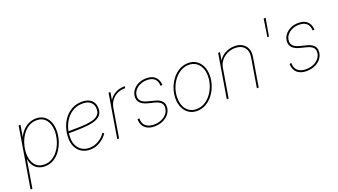

<svg xmlns="http://www.w3.org/2000/svg" viewBox="-72 -1366 3888 2208"><g transform="rotate(-20 1872.0 -262.0)"><path d="M7.8 204.1 130.9 -535.6H153.3L129.9 -396H131.8Q151.4 -440.4 184.3 -473.6Q217.3 -506.8 258.8 -525.1Q300.3 -543.5 344.7 -543.5Q399.9 -543.5 439.7 -516.8Q479.5 -490.2 500.7 -442.6Q522 -395 522 -332.5Q522 -271.5 503.4 -210.7Q484.9 -149.9 450.2 -99.9Q415.5 -49.8 366.5 -19.8Q317.4 10.3 256.3 10.3Q210.4 10.3 175 -8.1Q139.6 -26.4 117.7 -59.8Q95.7 -93.3 89.4 -136.7H86.9L30.3 204.1ZM256.8 -12.2Q312.5 -12.2 357.2 -40.3Q401.9 -68.4 433.8 -115.2Q465.8 -162.1 482.7 -218.8Q499.5 -275.4 499.5 -332Q499.5 -417.5 458.3 -469.2Q417 -521 344.2 -521Q288.1 -521 243.4 -492.7Q198.7 -464.4 167.2 -417.5Q135.7 -370.6 119.1 -313.7Q102.5 -256.8 102.5 -200.2Q102.5 -115.7 142.8 -64Q183.1 -12.2 256.8 -12.2Z M808.6 7.8Q752 7.8 708.7 -18.3Q665.5 -44.4 641.6 -91.1Q617.7 -137.7 617.7 -199.7Q617.7 -271.5 638.7 -334Q659.7 -396.5 698.2 -443.6Q736.8 -490.7 789.8 -517.1Q842.8 -543.5 906.2 -543.5Q957 -543.5 991.7 -526.4Q1026.4 -509.3 1043.9 -478.3Q1061.5 -447.3 1061.5 -406.2Q1061.5 -351.6 1031.2 -320.6Q1001 -289.6 944.6 -275.1Q888.2 -260.7 809.8 -257.1Q731.4 -253.4 635.7 -253.4V-275.9Q727.1 -275.9 801.3 -278.8Q875.5 -281.7 928.7 -293.5Q981.9 -305.2 1010.5 -331.8Q1039.1 -358.4 1039.1 -405.3Q1039.1 -459 1005.6 -490Q972.2 -521 906.2 -521Q847.7 -521 798.8 -496.3Q750 -471.7 714.6 -427.7Q679.2 -383.8 659.7 -325.4Q640.1 -267.1 640.1 -199.7Q640.1 -143.6 661.1 -102.1Q682.1 -60.5 720 -37.6Q757.8 -14.6 808.6 -14.6Q869.1 -14.6 921.6 -45.4Q974.1 -76.2 1005.9 -124.5L1025.4 -115.2Q991.7 -61.5 933.6 -26.9Q875.5 7.8 808.6 7.8Z M1142.6 0 1231.4 -535.6H1253.9L1239.3 -445.8H1241.2Q1267.6 -489.3 1316.2 -515.4Q1364.7 -541.5 1420.9 -541.5Q1425.3 -541.5 1426.8 -541.5Q1428.2 -541.5 1432.6 -541.5L1428.7 -519Q1426.3 -519 1423.8 -519Q1421.4 -519 1417 -519Q1369.1 -519 1328.1 -497.8Q1287.1 -476.6 1259.5 -439.7Q1231.9 -402.8 1224.1 -355L1165 0Z M1599.6 10.3Q1550.3 10.3 1515.6 -5.9Q1481 -22 1461.9 -51.8Q1442.9 -81.5 1440.4 -122.6Q1439.9 -127.4 1440.4 -128.7Q1440.9 -129.9 1440.4 -135.3L1462.9 -137.2Q1461.9 -76.2 1497.8 -44.2Q1533.7 -12.2 1600.1 -12.2Q1649.9 -12.2 1691.9 -31Q1733.9 -49.8 1759 -83Q1784.2 -116.2 1784.2 -159.2Q1784.2 -193.4 1761.2 -214.1Q1738.3 -234.9 1693.4 -246.6L1610.4 -267.6Q1556.2 -281.7 1527.6 -309.6Q1499 -337.4 1499 -378.9Q1499 -427.2 1525.9 -464.4Q1552.7 -501.5 1596.9 -522.5Q1641.1 -543.5 1694.8 -543.5Q1761.2 -543.5 1799.1 -511Q1836.9 -478.5 1843.3 -417Q1843.8 -413.6 1843.5 -412.4Q1843.3 -411.1 1843.3 -407.2L1821.3 -404.3Q1818.4 -462.9 1786.9 -491.9Q1755.4 -521 1694.8 -521Q1647 -521 1607.7 -502.7Q1568.4 -484.4 1545.2 -452.6Q1522 -420.9 1522 -379.9Q1522 -346.2 1545.7 -323.7Q1569.3 -301.3 1616.7 -289.1L1700.2 -267.6Q1752 -254.9 1779.3 -228.5Q1806.6 -202.1 1806.6 -160.6Q1806.6 -122.6 1790 -91.1Q1773.4 -59.6 1744.6 -36.9Q1715.8 -14.2 1678.5 -2Q1641.1 10.3 1599.6 10.3Z M2118.2 10.3Q2061.5 10.3 2019.3 -17.6Q1977.1 -45.4 1954.1 -94.5Q1931.2 -143.6 1931.2 -207.5Q1931.2 -269.5 1951.4 -329.1Q1971.7 -388.7 2009 -437.3Q2046.4 -485.8 2096.9 -514.6Q2147.5 -543.5 2207.5 -543.5Q2264.2 -543.5 2305.7 -515.9Q2347.2 -488.3 2370.4 -439.2Q2393.6 -390.1 2393.6 -326.2Q2393.6 -264.6 2373 -204.6Q2352.5 -144.5 2315.7 -95.9Q2278.8 -47.4 2228.3 -18.6Q2177.7 10.3 2118.2 10.3ZM2118.2 -12.2Q2173.8 -12.2 2220 -39.3Q2266.1 -66.4 2299.8 -111.8Q2333.5 -157.2 2352.3 -212.9Q2371.1 -268.6 2371.1 -325.7Q2371.1 -383.8 2351.3 -427.7Q2331.5 -471.7 2294.7 -496.3Q2257.8 -521 2207 -521Q2153.3 -521 2107.4 -494.9Q2061.5 -468.8 2026.9 -423.8Q1992.2 -378.9 1972.9 -323Q1953.6 -267.1 1953.6 -208Q1953.6 -120.6 1998 -66.4Q2042.5 -12.2 2118.2 -12.2Z M2564.9 -356 2505.9 0H2483.4L2572.3 -535.6H2594.7L2575.2 -418.5L2569.3 -418.9Q2597.7 -481.4 2654.5 -512.5Q2711.4 -543.5 2773.4 -543.5Q2829.6 -543.5 2868.7 -519.8Q2907.7 -496.1 2925 -454.1Q2942.4 -412.1 2933.1 -356L2874 0H2851.6L2910.6 -356.4Q2923.3 -430.7 2885.3 -475.8Q2847.2 -521 2772.9 -521Q2722.2 -521 2677.7 -499.8Q2633.3 -478.5 2603 -441.2Q2572.8 -403.8 2564.9 -356Z M3166 -510.3 3199.2 -727.5H3223.6L3185.5 -510.3Z M3460.4 10.3Q3411.1 10.3 3376.5 -5.9Q3341.8 -22 3322.8 -51.8Q3303.7 -81.5 3301.3 -122.6Q3300.8 -127.4 3301.3 -128.7Q3301.8 -129.9 3301.3 -135.3L3323.7 -137.2Q3322.8 -76.2 3358.6 -44.2Q3394.5 -12.2 3460.9 -12.2Q3510.7 -12.2 3552.7 -31Q3594.7 -49.8 3619.9 -83Q3645 -116.2 3645 -159.2Q3645 -193.4 3622.1 -214.1Q3599.1 -234.9 3554.2 -246.6L3471.2 -267.6Q3417 -281.7 3388.4 -309.6Q3359.9 -337.4 3359.9 -378.9Q3359.9 -427.2 3386.7 -464.4Q3413.6 -501.5 3457.8 -522.5Q3502 -543.5 3555.7 -543.5Q3622.1 -543.5 3659.9 -511Q3697.8 -478.5 3704.1 -417Q3704.6 -413.6 3704.3 -412.4Q3704.1 -411.1 3704.1 -407.2L3682.1 -404.3Q3679.2 -462.9 3647.7 -491.9Q3616.2 -521 3555.7 -521Q3507.8 -521 3468.5 -502.7Q3429.2 -484.4 3406 -452.6Q3382.8 -420.9 3382.8 -379.9Q3382.8 -346.2 3406.5 -323.7Q3430.2 -301.3 3477.5 -289.1L3561 -267.6Q3612.8 -254.9 3640.1 -228.5Q3667.5 -202.1 3667.5 -160.6Q3667.5 -122.6 3650.9 -91.1Q3634.3 -59.6 3605.5 -36.9Q3576.7 -14.2 3539.3 -2Q3502 10.3 3460.4 10.3Z"/></g></svg>

Font: Inter 20pt Thin
Style: Italic
Weight: 250
Italic angle: -9.3988°
Version: Version 4.001;git-66647c0bb